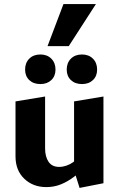

<svg xmlns="http://www.w3.org/2000/svg" viewBox="-20 -909 583 941"><path d="M207 8Q142 8 99 -33Q56 -74 56 -143V-412L201 -436V-182Q201 -141 218 -116Q235 -91 270 -91Q287 -91 305 -97Q323 -103 339 -114.5Q355 -126 366 -142L403 -101Q375 -67 343.5 -43Q312 -19 278.5 -5.5Q245 8 207 8ZM370 12 343 -74V-412L487 -436V-11ZM178 -497Q144 -497 123.5 -516.5Q103 -536 103 -568Q103 -601 123.5 -621.5Q144 -642 178 -642Q211 -642 231.5 -621.5Q252 -601 252 -568Q252 -536 231.5 -516.5Q211 -497 178 -497ZM382 -497Q348 -497 327.5 -516.5Q307 -536 307 -568Q307 -601 327.5 -621.5Q348 -642 382 -642Q415 -642 435.5 -621.5Q456 -601 456 -568Q456 -536 435.5 -516.5Q415 -497 382 -497ZM213 -683 291 -889H450L317 -683Z"/></svg>

Font: Ysabeau Infant ExtraBold
Style: Regular
Weight: 800
Designer: Christian Thalmann (Catharsis Fonts)
Version: Version 2.001;gftools[0.9.30]; featfreeze: ss01,ss02,lnum